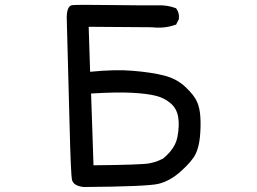

<svg xmlns="http://www.w3.org/2000/svg" viewBox="-20 -749 1040 777"><path d="M318.8 7.8Q309.1 6.8 301.3 4.6Q293.5 2.4 287.4 -1Q281.2 -4.4 277.3 -9.3Q273.4 -14.2 271.5 -20.5Q266.6 -41 261.7 -238.3Q256.8 -434.6 250 -679.7Q251 -724.6 271.5 -728Q287.6 -730.5 435.5 -728.5Q583 -726.6 620.1 -727.5Q658.2 -728.5 690.4 -716.3L691.9 -715.8L693.4 -714.4Q706.1 -697.3 704.1 -673.3V-672.4L703.6 -671.4L693.8 -651.9L692.9 -649.4L690.4 -648.9Q646.5 -632.8 594.2 -638.7L338.9 -640.6L344.7 -458.5Q446.3 -468.8 519 -462.4Q593.8 -456.1 644 -443.4Q695.3 -430.2 730.5 -397Q748 -380.4 759.8 -365.5Q771.5 -350.6 777.3 -337.4Q783.2 -324.2 786.6 -308.1Q790 -292 791 -272.9Q793 -235.4 789.1 -194.8Q787.1 -174.3 782.7 -157Q778.3 -139.6 771.5 -125.5Q757.8 -97.2 712.9 -56.6Q668 -16.1 620.6 -4.9Q573.7 5.9 319.3 7.8ZM640.1 -107.4Q657.2 -121.6 669.2 -136Q681.2 -150.4 688.2 -165Q695.3 -179.7 698.2 -195.3Q707 -243.2 700.7 -277.3Q694.8 -310.5 669.9 -331.5Q644.5 -353 610.8 -361.3Q576.2 -370.1 515.1 -373.5Q456.1 -377 348.6 -370.6L358.4 -80.1Q553.7 -82 584 -87.9Q593.8 -89.8 603.5 -92.5Q613.3 -95.2 622.3 -99.1Q631.3 -103 640.1 -107.4Z"/></svg>

Font: NaikaiFont
Style: SemiBold
Weight: 600
Version: Version 1.89